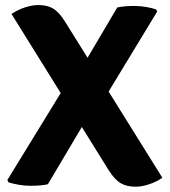

<svg xmlns="http://www.w3.org/2000/svg" viewBox="-20 -712 656 742"><path d="M24.5 -658Q48 -674 76 -683.2Q104 -692.5 128.5 -692.5Q162.5 -692.5 185 -679.2Q207.5 -666 230 -630.5L607.5 -25Q584 -9 556.2 0.2Q528.5 9.5 503.5 9.5Q469.5 9.5 446.5 -4Q423.5 -17.5 400.5 -53.5ZM433 -683Q445.5 -686 462.2 -687.5Q479 -689 499.5 -689Q522.5 -689 545.2 -685Q568 -681 583.5 -675.5L587.5 -667.5L374.5 -316.5L309.5 -243.5L165 0Q152.5 3 135.5 4.5Q118.5 6 98 6Q75 6 52.2 2Q29.5 -2 12.5 -7.5L8.5 -16.5L242 -397L307 -469.5Z"/></svg>

Font: Signika
Style: Bold
Weight: 700
Designer: Anna Giedry
Foundry: Anna Giedry
Version: Version 2.001